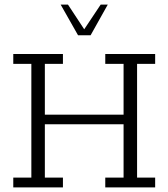

<svg xmlns="http://www.w3.org/2000/svg" viewBox="-20 -819 736 839"><path d="M38 0V-43H117V-540H38V-583H255V-540H176V-318H520V-540H440V-583H658V-540H579V-43H658V0H440V-43H520V-276H176V-43H255V0ZM321 -665 245 -799H277L348 -691L420 -799H451L376 -665Z"/></svg>

Font: Rokkitt Light
Style: Regular
Weight: 300
Version: Version 3.103